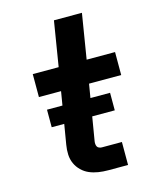

<svg xmlns="http://www.w3.org/2000/svg" viewBox="-111 -812 722 888"><g transform="rotate(-15 250.0 -367.5)"><path d="M296 0Q272 0 249.5 -3.5Q227 -7 207 -15.5Q187 -24 171 -39.5Q155 -55 146 -75Q137 -95 136 -118Q135 -141 139 -164L180 -410H74V-520H198L233 -735H367L332 -520H468V-410H314L270 -146Q269 -140 269.5 -133Q270 -126 273 -120.5Q276 -115 282.5 -112.5Q289 -110 295 -110H391V0ZM397 -260H95V-344H397Z"/></g></svg>

Font: Iosevka Aile Extrabold
Style: Italic
Weight: 800
Italic angle: -9°
Designer: Belleve Invis
Foundry: Belleve Invis
Version: Version 31.1.0; ttfautohint (v1.8.4)